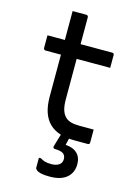

<svg xmlns="http://www.w3.org/2000/svg" viewBox="-137 -773 773 1080"><g transform="rotate(15 250.0 -233.5)"><path d="M45.9 -531.8H423Q428.1 -531.8 431.1 -528.8Q434.1 -525.8 434.1 -520.8Q434.1 -507.8 434.1 -495.7Q434.1 -483.7 434.1 -471.8Q434.1 -459.9 434.1 -446.2H57Q55 -446.2 53 -447.2Q50.9 -448.2 49.4 -449.7Q47.9 -451.2 46.9 -453.2Q45.9 -455.2 45.9 -457.2Q45.9 -470.9 45.9 -482.8Q45.9 -494.7 45.9 -506.7Q45.9 -518.8 45.9 -531.8ZM434.1 -86.8Q434.1 -67.9 434.1 -48.9Q434.1 -30 434.1 -11Q434.1 -5.8 431.4 -2.9Q428.7 0 423.1 0Q413.7 0 404.3 0Q394.9 0 385.4 0Q376 0 366.7 0Q357.4 0 347.5 0Q299.2 0 262 -11.5Q224.7 -23.1 199.1 -47.5Q173.5 -72 160.3 -110.2Q147.2 -148.4 147.2 -201.9Q147.2 -251 147.2 -300Q147.2 -349.1 147.2 -398.2Q147.2 -447.3 147.2 -496.5Q147.2 -545.7 147.2 -595.4Q147.2 -621.7 147.2 -647.8Q147.2 -673.8 147.2 -700Q167.6 -700 187.6 -700Q207.7 -700 227.7 -700Q230.7 -700 233.2 -698.5Q235.7 -697 237.2 -694.5Q238.7 -692 238.7 -689Q238.7 -628.9 238.7 -569.3Q238.7 -509.8 238.7 -449.7Q238.7 -389.6 238.7 -330Q238.7 -270.4 238.7 -210.4Q238.7 -174.2 245.9 -150.1Q253 -126.1 268.3 -111.2Q281.8 -97.9 302.3 -92.4Q322.9 -86.8 351.9 -86.8Q363.6 -86.8 375.1 -86.8Q386.7 -86.8 398 -86.8Q409.4 -86.8 420.8 -86.8ZM321 -35.7Q319.2 -28 317.3 -19.4Q315.3 -10.7 313.4 -2.8Q311.5 5.2 309.9 13Q308.3 20.9 306.3 27.3L304.3 37.4Q346.4 39 371.1 61.9Q395.8 84.8 395.8 125.7Q395.8 175 361.9 203.9Q328 232.9 263.3 232.9Q232.3 232.9 213.4 228.8Q194.6 224.7 186.1 217.5Q177.6 210.3 177.6 203.2Q177.6 191.5 177.6 181.6Q177.6 171.8 177.6 162.8Q177.6 153.9 177.6 146H189.6Q201.8 153.9 216.2 158.3Q230.6 162.6 254.9 162.6Q281.1 162.6 298.1 151.3Q315.1 140 315.1 117.5Q315.1 96.6 301 86.1Q287 75.7 251.1 75.1Q246.1 75.1 243.1 71.7Q240.1 68.3 241.3 62.4Q245 50.8 247.9 40Q250.9 29.3 254.1 18.7Q257.4 8.2 260.3 -1.6Q263.3 -11.4 266.5 -21.9Q268.4 -28 272.5 -30.9Q276.6 -33.9 287.6 -34.8Q298.5 -35.7 321 -35.7Z"/></g></svg>

Font: Recursive Sans Linear Light
Style: Regular
Weight: 300
Version: Version 1.085